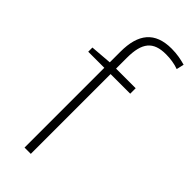

<svg xmlns="http://www.w3.org/2000/svg" viewBox="-248 -805 844 844"><g transform="rotate(45 174.5 -382.5)"><path d="M273 -496V-530H151V-597C151 -692 183 -730 262 -730C288 -730 317 -726 341 -717L349 -752C324 -759 297 -765 262 -765C158 -765 112 -707 112 -596V-530L12 -522V-496H112V0H151V-496Z"/></g></svg>

Font: Noto Sans Myanmar ExtraLight
Style: Regular
Weight: 200
Designer: Monotype Design Team
Foundry: Monotype Imaging Inc.
Version: Version 2.107